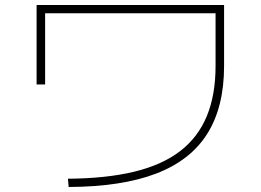

<svg xmlns="http://www.w3.org/2000/svg" viewBox="-20 -728 1040 766"><path d="M251 -15Q404 -16 515.5 -43Q627 -70 698.5 -125Q770 -180 805 -264.5Q840 -349 840 -465V-675H160V-391H126V-708H874V-465Q874 -301 807 -194.5Q740 -88 603 -35.5Q466 17 254 18Z"/></svg>

Font: M PLUS 1 Thin ExtraLight
Style: Regular
Weight: 250
Version: Version 1.001